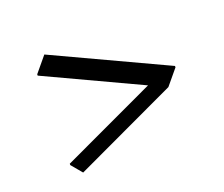

<svg xmlns="http://www.w3.org/2000/svg" viewBox="-80 -697 764 656"><g transform="rotate(-20 302.0 -369.0)"><path d="M133.8 -581.1 540 -391.6V-386.7L494.1 -331.5L120.6 -156.7L87.9 -195.8V-200.7L430.7 -360.8L87.9 -521V-525.9Z"/></g></svg>

Font: Gothica
Style: Book
Weight: 400
Designer: Wojciech Kalinowski "wmk69" (wmk69@o2.pl)
Foundry: Wojciech Kalinowski "wmk69" (wmk69@o2.pl)
Version: Version 2.1.0; 2021-05-14